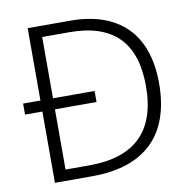

<svg xmlns="http://www.w3.org/2000/svg" viewBox="-80 -793 871 873"><g transform="rotate(-10 355.5 -357.0)"><path d="M299 -714H104V-380H24V-329H104V0H276C519 0 649 -124 649 -364C649 -592 524 -714 299 -714ZM287 -663C489 -663 588 -563 588 -362C588 -155 484 -51 272 -51H162V-329H354V-380H162V-663Z"/></g></svg>

Font: Noto Sans Telugu Light
Style: Regular
Weight: 300
Designer: Jelle Bosma - Monotype Design Team
Foundry: Monotype Imaging Inc.
Version: Version 2.005